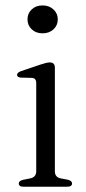

<svg xmlns="http://www.w3.org/2000/svg" viewBox="-20 -706 326 726"><path d="M141 -580Q116 -580 100 -595Q84 -610 84 -633Q84 -655.5 100 -670.5Q116 -685.5 141 -685.5Q166 -685.5 182.2 -670.2Q198.5 -655 198.5 -633Q198.5 -610 182.2 -595Q166 -580 141 -580ZM187.5 -450V-58Q187.5 -36 209.5 -31.5L236 -26.5Q252.5 -22.5 252.5 -12.5Q252.5 0 234 0H68.5Q51 0 51 -12.5Q51 -22 67 -26L94.5 -31.5Q117 -36.5 117 -58V-392Q117 -410.5 101 -411.5L59.5 -412.5Q44.5 -413.5 44.5 -423Q44.5 -432 61 -437.5L133.5 -462Q157 -470 168 -470Q187.5 -470 187.5 -450Z"/></svg>

Font: Fraunces 9pt Light
Style: Regular
Weight: 300
Version: Version 1.000;[0bf87f6ff]